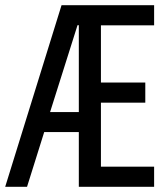

<svg xmlns="http://www.w3.org/2000/svg" viewBox="-20 -720 640 740"><path d="M0 0H84.2L150.4 -211H283.8V0H574V-77.6H369V-324.2H540V-401.8H369V-622.4H574V-700H217.2ZM173 -288 278.8 -623H283.8V-288Z"/></svg>

Font: CommitMonoV143 ExtLt
Style: Regular
Weight: 200
Monospace: yes
Designer: Eigil Nikolajsen
Foundry: Eigil Nikolajsen
Version: Version 1.143